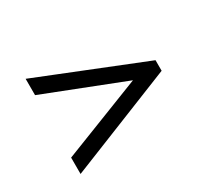

<svg xmlns="http://www.w3.org/2000/svg" viewBox="-87 -696 762 692"><g transform="rotate(-30 294.0 -350.0)"><path d="M75 -152V-220L433 -360V-340L75 -480V-548L514 -372V-328Z"/></g></svg>

Font: Pathway Extreme
Style: Regular
Weight: 400
Designer: Eduardo Rodriguez Tunni
Foundry: Eduardo Rodriguez Tunni
Version: Version 1.001;gftools[0.9.26]